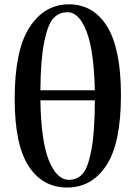

<svg xmlns="http://www.w3.org/2000/svg" viewBox="-20 -839 616 875"><path d="M412.1 -381.8H164.1Q167 -197.3 202.6 -108.4Q238.3 -19.5 294.9 -19.5Q333 -19.5 357.4 -47.9Q381.8 -76.2 397 -158.2Q412.1 -240.2 412.1 -381.8ZM164.1 -427.7H412.1Q408.2 -607.4 374.5 -695.3Q340.8 -783.2 288.1 -783.2Q248 -783.2 222.7 -754.9Q197.3 -726.6 181.2 -646Q165 -565.4 164.1 -427.7ZM293.9 -819.3Q406.2 -819.3 468.8 -717.3Q531.2 -615.2 531.2 -405.3Q531.2 -186.5 464.8 -85.4Q398.4 15.6 286.1 15.6Q173.8 15.6 110.4 -82Q46.9 -179.7 46.9 -388.7Q46.9 -610.4 114.7 -714.8Q182.6 -819.3 293.9 -819.3Z"/></svg>

Font: Bpmf Zihi Serif Bold
Style: Bold
Weight: 700
Foundry: But Ko
Version: Version 1.320